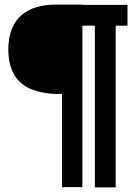

<svg xmlns="http://www.w3.org/2000/svg" viewBox="-20 -721 587 830"><path d="M336 88V-610H390V89H480V-610H531V-700H336V-701H220C100 -701 16 -644 16 -508C16 -411 57 -357 119 -334C150 -322 184 -316 221 -315H248V88Z"/></svg>

Font: OSH Darker Grotesque Black
Style: Regular
Weight: 900
Designer: Gabriel Lam
Foundry: TypeRant
Version: Version 1.000;Glyphs 3.1.1 (3148)